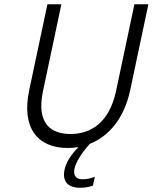

<svg xmlns="http://www.w3.org/2000/svg" viewBox="-20 -690 721 907"><path d="M204 -670 118 -264C80 -86 158 9 299 9C317 9 334 8 351 5C315 40 292 78 285 111C273 167 300 197 360 197C378 197 400 194 419 187L428 145C409 153 388 157 370 157C339 157 325 139 332 106C340 73 366 32 404 -10H403C495 -46 567 -132 595 -264L681 -670H615L528 -259C495 -107 406 -57 313 -57C220 -57 151 -107 183 -259L270 -670Z"/></svg>

Font: LT Wave Mono Light
Style: Italic
Weight: 300
Designer: Daniel Lyons
Version: Version 2.5 (Glyphs App)